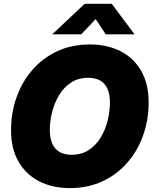

<svg xmlns="http://www.w3.org/2000/svg" viewBox="-20 -970 800 1001"><path d="M344.7 10.7Q254.9 10.7 185.5 -24.2Q116.2 -59.1 76.9 -126.7Q37.6 -194.3 37.6 -291.5Q37.6 -382.3 66.4 -463.1Q95.2 -543.9 149.2 -606Q203.1 -668 278.8 -703.1Q354.5 -738.3 448.7 -738.3Q538.1 -738.3 607.2 -703.6Q676.3 -668.9 715.6 -601.3Q754.9 -533.7 754.9 -436Q754.9 -343.8 725.8 -262.9Q696.8 -182.1 642.6 -120.6Q588.4 -59.1 512.9 -24.2Q437.5 10.7 344.7 10.7ZM353.5 -163.1Q405.3 -163.1 443.1 -188Q481 -212.9 505.4 -253.7Q529.8 -294.4 541.5 -342.3Q553.2 -390.1 553.2 -436Q553.2 -478 540.5 -506.6Q527.8 -535.2 502.7 -549.8Q477.5 -564.5 439.9 -564.5Q388.2 -564.5 350.3 -539.6Q312.5 -514.6 288.1 -474.1Q263.7 -433.6 251.7 -385.7Q239.7 -337.9 239.7 -292Q239.7 -250 252.4 -221.2Q265.1 -192.4 290.5 -177.7Q315.9 -163.1 353.5 -163.1ZM403.3 -791H253.9L254.4 -793L421.4 -950.2H562.5L680.2 -793V-791H531.2L479 -870.6Z"/></svg>

Font: Inter 24pt Black
Style: Italic
Weight: 900
Italic angle: -9.3988°
Designer: Rasmus Andersson
Foundry: rsms
Version: Version 4.001;git-66647c0bb